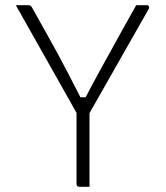

<svg xmlns="http://www.w3.org/2000/svg" viewBox="-20 -720 640 740"><path d="M325 0H286Q275 0 275 -11V-285Q216 -389 158 -492.5Q100 -596 41 -700H87Q95 -700 98.5 -697.5Q102 -695 104 -690Q133 -638 156 -597Q179 -556 199.5 -518.5Q220 -481 241.5 -439.5Q263 -398 290 -345H310Q338 -399 361.5 -441.5Q385 -484 406.5 -523Q428 -562 451.5 -604.5Q475 -647 505 -700H548Q551 -700 553.5 -696Q556 -692 554 -687Q496 -585 438 -483Q380 -381 325 -284Z"/></svg>

Font: Recursive Mn Lnr St Lt
Style: Regular
Weight: 300
Monospace: yes
Version: Version 1.079;hotconv 1.0.112;makeotfexe 2.5.65598; ttfautoh